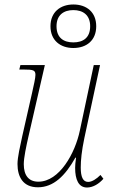

<svg xmlns="http://www.w3.org/2000/svg" viewBox="-20 -826 507 856"><path d="M307 -612C366 -612 409 -646 409 -709C409 -772 366 -806 307 -806C249 -806 205 -772 205 -709C205 -646 249 -612 307 -612ZM307 -637C264 -637 232 -657 232 -709C232 -759 264 -781 307 -781C350 -781 382 -759 382 -709C382 -657 350 -637 307 -637ZM368 10C395 10 422 -7 441 -29L428 -46C410 -28 390 -15 373 -15C350 -15 340 -37 340 -79C340 -112 344 -152 356 -210L426 -536H398L336 -244C315 -143 245 -16 151 -16C108 -16 86 -44 86 -94C86 -123 97 -174 107 -218L180 -536H71L66 -516H85C129 -516 138 -513 138 -492C138 -479 131 -447 123 -412L79 -218C70 -176 58 -125 58 -95C58 -37 83 9 149 9C218 9 270 -41 316 -123H319C316 -101 315 -88 315 -77C315 -26 330 10 368 10Z"/></svg>

Font: Noto Serif SemiCondensed Thin
Style: Italic
Weight: 100
Width: 4
Italic angle: -12°
Designer: Monotype Design Team
Foundry: Monotype Imaging Inc.
Version: Version 2.013